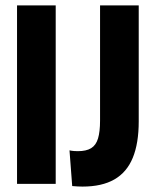

<svg xmlns="http://www.w3.org/2000/svg" viewBox="-20 -680 575 710"><path d="M43 0V-660H186V0ZM247 8 237 -124Q246 -122 254.5 -121.5Q263 -121 268 -121Q299 -121 317 -132Q335 -143 342.5 -168Q350 -193 350 -234V-660H493V-231Q493 -150 471 -96.5Q449 -43 403 -16.5Q357 10 285 10Q276 10 267.5 9.5Q259 9 247 8Z"/></svg>

Font: Bricolage Grotesque 72pt SemiCondensed
Style: Bold
Weight: 700
Width: 4
Designer: Mathieu Triay
Foundry: Atelier Triay
Version: Version 1.001;gftools[0.9.33.dev8+g029e19f]